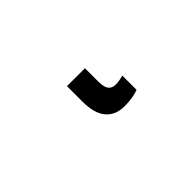

<svg xmlns="http://www.w3.org/2000/svg" viewBox="-5 -135 552 552"><g transform="rotate(-45 271.0 141.0)"><path d="M305 116Q305 138 312 148Q319 158 335 158Q348 158 366 153V211Q343 220 308 220Q272 220 252 196.5Q232 173 232 125V62H305Z"/></g></svg>

Font: Noto Sans Display
Style: Regular
Weight: 400
Designer: Monotype Design team
Foundry: Monotype Imaging Inc.
Version: Version 1.000